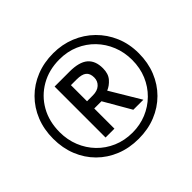

<svg xmlns="http://www.w3.org/2000/svg" viewBox="-166 -939 1164 1164"><g transform="rotate(-45 416.0 -357.0)"><path d="M416 10Q336 10 269 -17Q202 -44 152.5 -93.5Q103 -143 76 -210Q49 -277 49 -357Q49 -437 76 -504Q103 -571 152.5 -620.5Q202 -670 269 -697Q336 -724 416 -724Q492 -724 558.5 -697Q625 -670 675.5 -620.5Q726 -571 754.5 -504Q783 -437 783 -357Q783 -277 756 -210Q729 -143 679.5 -93.5Q630 -44 563 -17Q496 10 416 10ZM416 -43Q480 -43 536 -66Q592 -89 635 -131.5Q678 -174 702 -231Q726 -288 726 -357Q726 -422 703 -479Q680 -536 638.5 -579Q597 -622 540.5 -646.5Q484 -671 416 -671Q326 -671 255.5 -630.5Q185 -590 145 -519.5Q105 -449 105 -357Q105 -292 128 -235Q151 -178 192.5 -135Q234 -92 291 -67.5Q348 -43 416 -43ZM279 -138V-575H407Q489 -575 527 -543Q565 -511 565 -446Q565 -399 541 -371.5Q517 -344 487 -332L603 -138H517L417 -311H355V-138ZM405 -373Q444 -373 466 -393Q488 -413 488 -444Q488 -479 468 -495Q448 -511 404 -511H355V-373Z"/></g></svg>

Font: Noto Sans Living
Style: Regular
Weight: 400
Designer: Monotype Design Team
Foundry: Monotype Imaging Inc.
Version: Version 2.013; ttfautohint (v1.8.4.7-5d5b)